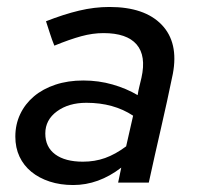

<svg xmlns="http://www.w3.org/2000/svg" viewBox="-20 -524 565 551"><path d="M190 7Q153 7 122.5 -3Q92 -13 70 -31Q48 -49 36 -74.5Q24 -100 24 -132Q24 -167 38 -196.5Q52 -226 77.5 -247.5Q103 -269 139 -281Q175 -293 219 -293Q263 -293 303 -281.5Q343 -270 375 -251Q377 -264 380 -276Q383 -288 386 -301Q400 -364 372 -396.5Q344 -429 277 -429Q246 -429 213 -420Q180 -411 136 -393Q129 -410 123.5 -427.5Q118 -445 112 -463Q163 -483 207 -493.5Q251 -504 294 -504Q395 -504 444 -453Q493 -402 476 -312Q460 -234 442 -156Q424 -78 407 0H319Q321 -11 323.5 -21.5Q326 -32 328 -43Q263 7 190 7ZM110 -141Q110 -102 138.5 -81Q167 -60 218 -60Q252 -60 281.5 -70.5Q311 -81 342 -104L362 -192Q306 -229 228 -229Q177 -229 143.5 -204.5Q110 -180 110 -141Z"/></svg>

Font: Rosa Sans
Style: Italic
Weight: 400
Italic angle: -12°
Designer: Pentagram / MCKL
Foundry: Pentagram / MCKL
Version: Version 1.005;September 16, 2019;FontCreator 11.5.0.2425 64-